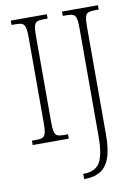

<svg xmlns="http://www.w3.org/2000/svg" viewBox="-102 -780 776 1085"><g transform="rotate(-10 286.5 -237.0)"><path d="M38 0V-25H63Q87 -25 99 -30.5Q111 -36 116 -54Q121 -72 121 -109V-605Q121 -642 116 -660Q111 -678 99 -683.5Q87 -689 63 -689H38V-714H245V-689H221Q197 -689 184.5 -683.5Q172 -678 167.5 -660Q163 -642 163 -605V-109Q163 -72 167.5 -54Q172 -36 184.5 -30.5Q197 -25 221 -25H245V0ZM291 240V210H295Q360 210 386.5 166.5Q413 123 413 15V-606Q413 -642 408.5 -660Q404 -678 391.5 -683.5Q379 -689 356 -689H332V-714H538V-689H513Q490 -689 477.5 -683.5Q465 -678 460.5 -660Q456 -642 456 -605V14Q456 100 437.5 149Q419 198 383.5 219Q348 240 296 240Z"/></g></svg>

Font: Noto Serif Bengali Condensed ExtraLight
Style: Regular
Weight: 200
Width: 3
Designer: Juan Bruce, Universal Thirst, Indian Type Foundry and the Monotype Design Team.
Foundry: Monotype Imaging Inc.
Version: Version 2.003; ttfautohint (v1.8.4.7-5d5b)